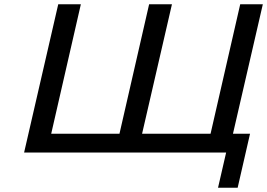

<svg xmlns="http://www.w3.org/2000/svg" viewBox="-20 -715 1252 900"><path d="M93 0 253 -695H359L220 -88H540L679 -695H786L646 -88H967L1106 -695H1212L1072 -88H1152L1094 165H1002L1040 0Z"/></svg>

Font: Coval
Style: Medium Italic
Weight: 500
Foundry: Context Ltd
Version: Version 001.000